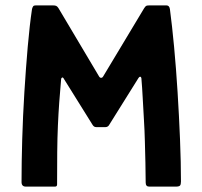

<svg xmlns="http://www.w3.org/2000/svg" viewBox="-20 -693 751 713"><path d="M76 0Q60 0 60 -17Q60 -89 62.5 -175.5Q65 -262 70.5 -350.5Q76 -439 83 -519.5Q90 -600 99 -660Q101 -667 103.5 -670Q106 -673 113 -673H176Q185 -673 189 -671Q193 -669 197 -663L348 -409Q351 -404 355.5 -404Q360 -404 363 -409L515 -662Q520 -670 523.5 -671.5Q527 -673 536 -673H598Q609 -673 611 -659Q619 -599 626.5 -519Q634 -439 639.5 -350.5Q645 -262 648.5 -176Q652 -90 652 -19Q652 -8 648.5 -4Q645 0 633 0H534Q521 0 521 -15Q521 -50 520 -88.5Q519 -127 518 -167.5Q517 -208 514.5 -248.5Q512 -289 510 -328.5Q508 -368 505 -403Q504 -408 500.5 -408Q497 -408 494 -403L384 -227Q379 -221 372 -221H337Q329 -221 324 -229L218 -399Q214 -407 210.5 -405Q207 -403 207 -399Q203 -355 200 -313Q197 -271 195 -226Q193 -181 192.5 -128Q192 -75 192 -8Q192 0 184 0Z"/></svg>

Font: Glory
Style: Bold
Weight: 700
Designer: Robert Leuschke
Foundry: Robert Leuschke
Version: Version 1.011